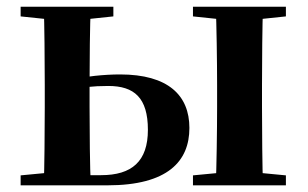

<svg xmlns="http://www.w3.org/2000/svg" viewBox="-20 -556 925 576"><path d="M171.3 0H302.2C483.6 0 548.2 -72.5 548.2 -172.1C548.2 -269.8 484.7 -332.7 340.1 -332.7C291.7 -332.7 238.5 -326.7 186.7 -316.8V-285.8C222.5 -293.8 257.6 -298.1 304.9 -298.1C382.8 -298.1 423.7 -262.6 423.7 -166.5C423.7 -71.9 375.5 -30.5 283.3 -30.5H171.3ZM111.3 0H252.4C249.7 -50.2 248.7 -165.3 248.7 -234.8V-301C248.7 -370.2 249.7 -485.5 252.4 -535.7H111.3C113.3 -485.5 114.3 -370.2 114.3 -301.2V-234.8C114.3 -165.3 113.3 -50.2 111.3 0ZM627.3 0H769C767 -50.2 766 -165.3 766 -234.8V-301.2C766 -370.2 767 -485.5 769 -535.7H627.3C629.6 -485.5 631.3 -370.2 631.3 -301.2V-234.8C631.3 -165.3 629.6 -50.2 627.3 0ZM41.9 -506.8 150.3 -495.5H212.9L320.1 -506.8V-535.7H41.9ZM558.9 0H837.7V-29.9L730.2 -40.2H666.9L558.9 -29.9ZM558.9 -506.8 666.9 -495.5H730.2L837.7 -506.8V-535.7H558.9ZM41.9 0H183V-40.2H150.3L41.9 -29.9Z"/></svg>

Font: Source Han Serif CN VF
Style: Regular
Weight: 250
Designer: Ryoko NISHIZUKA 西塚涼子 (kana & ideographs); Frank Grießhammer (Latin, Greek & Cyrillic); Wenlong ZHANG 张文龙 (bopomofo); San
Foundry: Adobe
Version: Version 2.002;hotconv 1.1.0;makeotfexe 2.6.0